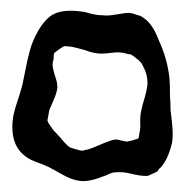

<svg xmlns="http://www.w3.org/2000/svg" viewBox="-20 -295 352 358"><path d="M280 17Q277 19 275.5 21.5Q274 24 273 25Q271 26 267.5 27.5Q264 29 262 30Q260 31 258 32Q256 33 253 33H251Q241 33 225 29Q221 28 215.5 27Q210 26 202 26Q194 26 190 27Q186 28 181 30.5Q176 33 172 34Q145 45 127 42Q113 40 95.5 30Q78 20 72 17Q64 13 50 8Q36 3 28 -3Q3 -21 3 -58Q3 -71 6 -84Q8 -93 14 -111Q22 -135 24 -148Q31 -184 36 -202Q41 -220 52 -239Q62 -256 74 -265Q88 -275 112 -275Q122 -275 136 -273Q141 -272 147.5 -270Q154 -268 163 -267L179 -266Q186 -266 200 -268.5Q214 -271 220 -271Q224 -271 228.5 -269.5Q233 -268 236 -267Q237 -267 240 -266Q243 -265 244 -264Q264 -253 276 -220Q292 -186 296 -149Q297 -138 297 -114Q298 -106 298 -90Q299 -82 300.5 -68.5Q302 -55 302 -46Q302 -35 301 -30Q294 1 280 17ZM255 -140Q255 -157 247 -171Q246 -173 244.5 -176Q243 -179 241 -180Q239 -183 236.5 -184.5Q234 -186 232 -188L225 -193Q223 -194 220.5 -194Q218 -194 216 -195Q210 -197 205 -197Q198 -198 187.5 -196.5Q177 -195 169 -195Q155 -195 137 -202Q133 -203 125.5 -205Q118 -207 112 -208L101 -209Q99 -209 95.5 -206.5Q92 -204 90 -203Q82 -197 81 -196Q80 -194 80 -185Q78 -179 78 -175Q78 -169 82 -155Q87 -142 87 -132Q86 -122 80 -108.5Q74 -95 72 -90L70 -79Q70 -78 69 -74Q68 -70 69 -69Q70 -65 79 -53L92 -39Q105 -23 111 -20Q113 -19 124 -16L132 -14Q135 -14 137.5 -15Q140 -16 143 -16Q150 -18 164 -24Q175 -29 184 -32Q193 -35 195 -35Q199 -35 206.5 -33Q214 -31 217 -31Q218 -31 230 -34Q231 -35 234 -35.5Q237 -36 238 -37Q239 -38 239.5 -43.5Q240 -49 241 -51Q242 -58 241.5 -65.5Q241 -73 242 -80Q242 -84 246 -100Q255 -129 255 -140Z"/></svg>

Font: Rubik-Burned
Style: Regular
Weight: 400
Designer: NaN (generative design), Hubert & Fischer (Rubik source font outlines)
Foundry: NaN, Hubert & Fischer
Version: Version 1.000